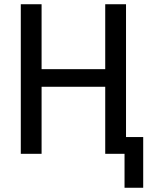

<svg xmlns="http://www.w3.org/2000/svg" viewBox="-20 -725 739 905"><path d="M567 160V0H480V-79H655V160ZM78 0V-705H176V-399H476V-705H574V0H476V-316H176V0Z"/></svg>

Font: Nunito Sans 10pt Condensed SemiBold
Style: Regular
Weight: 600
Width: 3
Designer: Vernon Adams
Foundry: Vernon Adams
Version: Version 3.101;gftools[0.9.27]